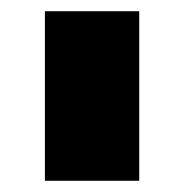

<svg xmlns="http://www.w3.org/2000/svg" viewBox="-20 -721 328 342"><path d="M60 -701H228V-399H60Z"/></svg>

Font: TypoPRO Montserrat Alternates
Style: Regular
Weight: 900
Designer: Julieta Ulanovsky
Foundry: Julieta Ulanovsky
Version: Version 6.001